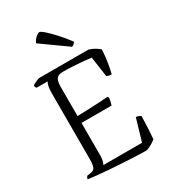

<svg xmlns="http://www.w3.org/2000/svg" viewBox="-225 -1052 1026 1161"><g transform="rotate(-30 288.5 -472.0)"><path d="M447 0Q429 0 398.5 -1Q368 -2 331 -4Q294 -6 254 -8.5Q214 -11 175.5 -14Q137 -17 105 -20.5Q73 -24 51 -27Q51 -33 54 -38.5Q57 -44 59 -47L82 -50Q98 -52 107 -59.5Q116 -67 119.5 -84Q123 -101 123 -130V-587Q123 -610 125.5 -625Q128 -640 131.5 -649Q135 -658 137 -661H60Q59 -663 56 -667Q53 -671 52 -679Q56 -684 66.5 -689.5Q77 -695 88 -699.5Q99 -704 104 -704H447Q470 -697 488.5 -686Q507 -675 518 -664Q515 -612 507.5 -569Q500 -526 494 -504Q482 -504 472.5 -506.5Q463 -509 460 -512L440 -652Q418 -655 385 -658Q352 -661 316 -663Q280 -665 246 -665Q220 -665 208 -655Q196 -645 192.5 -628.5Q189 -612 189 -592V-389Q233 -390 270.5 -391.5Q308 -393 341 -395Q374 -397 403 -399L410 -391Q408 -375 404.5 -361Q401 -347 399 -341H189V-114Q189 -92 184.5 -76Q180 -60 176 -54H446L491 -207Q502 -207 511 -203Q520 -199 524 -196Q524 -180 523 -155Q522 -130 520.5 -100Q519 -70 516 -38Q507 -30 494 -22Q481 -14 468.5 -8Q456 -2 447 0ZM370 -768 192 -895Q196 -907 205 -918Q214 -929 224.5 -936.5Q235 -944 242 -944Q251 -944 273.5 -924.5Q296 -905 328.5 -870Q361 -835 396 -788Q392 -783 384.5 -776.5Q377 -770 370 -768Z"/></g></svg>

Font: Texturina Medium 12pt Thin
Style: Regular
Weight: 250
Version: Version 1.002